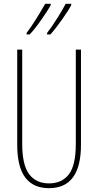

<svg xmlns="http://www.w3.org/2000/svg" viewBox="-20 -973 513 1003"><path d="M403 -217Q403 10 236 10Q154 10 112 -45.5Q70 -101 70 -217V-714H96V-221Q96 -112 132 -63.5Q168 -15 236 -15Q303 -15 339.5 -62Q376 -109 376 -221V-714H403ZM245 -946Q231 -920 196 -870Q161 -820 135 -793H119V-801Q160 -855 216 -953H245ZM352 -946Q340 -922 304.5 -871.5Q269 -821 243 -793H226V-801Q249 -830 278.5 -877Q308 -924 323 -953H352Z"/></svg>

Font: Noto Sans Display Thin Cond
Style: Regular
Weight: 250
Width: 3
Designer: Monotype Design team
Foundry: Monotype Imaging Inc.
Version: Version 1.000